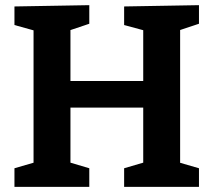

<svg xmlns="http://www.w3.org/2000/svg" viewBox="-20 -724 827 744"><path d="M36 0V-72L129 -99L110 -70V-630L133 -600L36 -627V-699L326 -704V-632L231 -600L253 -631V-388L231 -410H557L535 -388V-630L557 -601L461 -627V-699L751 -704V-632L658 -601L678 -631V-70L658 -99L751 -72V0H461V-72L553 -99L535 -70V-330L557 -307H231L253 -330V-70L235 -99L326 -72V0Z"/></svg>

Font: Bitter Thin
Style: Bold
Weight: 700
Version: Version 3.021